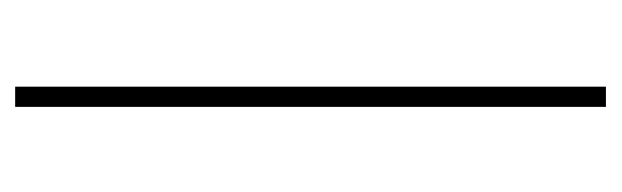

<svg xmlns="http://www.w3.org/2000/svg" viewBox="-296 -504 800 247"><g transform="rotate(90 103.5 -380.0)"><path d="M117 0V-760H91V0Z"/></g></svg>

Font: Noto Sans Gurmukhi Thin
Style: Regular
Weight: 100
Designer: Jelle Bosma - Monotype Design Team
Foundry: Monotype Imaging Inc.
Version: Version 2.004